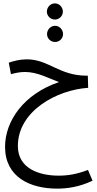

<svg xmlns="http://www.w3.org/2000/svg" viewBox="-20 -848 578 1139"><path d="M306 -732C332 -732 353 -754 353 -779C353 -805 332 -828 306 -828C279 -828 258 -805 258 -779C258 -754 279 -732 306 -732ZM307 -599C333 -599 354 -620 354 -646C354 -672 333 -695 307 -695C280 -695 259 -672 259 -646C259 -620 280 -599 307 -599ZM319 271C379 271 451 261 529 224L502 160C437 185 383 194 328 194C214 194 86 153 86 18C86 -190 318 -315 503 -327L501 -399H492C330 -400 268 -496 139 -496C99 -496 59 -486 32 -476L45 -408C67 -414 96 -421 128 -421C202 -421 268 -384 330 -361C122 -291 10 -131 10 23C10 203 159 271 319 271Z"/></svg>

Font: Noto Sans Arabic UI Cn
Style: Regular
Weight: 400
Width: 3
Designer: Monotype Design Team, Nadine Chahine and Nizar Qandah
Foundry: Monotype Imaging Inc.
Version: Version 2.010